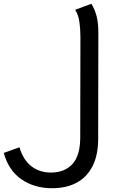

<svg xmlns="http://www.w3.org/2000/svg" viewBox="-279 -548 599 1017"><path d="M-3 449Q-96 449 -164.5 402.5Q-233 356 -259 262L-176 232Q-156 299 -113 332.5Q-70 366 -9 366Q63 366 104.5 321Q146 276 146 180L147 -351Q147 -395 141.5 -432.5Q136 -470 119 -496L205 -528Q222 -501 232 -465Q242 -429 242 -373L241 186Q241 275 210.5 333.5Q180 392 125.5 420.5Q71 449 -3 449Z"/></svg>

Font: Noto Sans New Tai Lue Medium
Style: Regular
Weight: 500
Version: Version 2.003